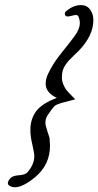

<svg xmlns="http://www.w3.org/2000/svg" viewBox="-20 -749 396 774"><path d="M306.6 -728.5Q330.1 -728.5 343.3 -710.4Q356.4 -692.4 356.4 -668Q356.4 -605.5 297.9 -544.9Q291 -538.1 277.8 -525.4Q264.6 -512.7 258.3 -505.9Q252 -499 244.1 -487.8Q236.3 -476.6 232.9 -464.4Q229.5 -452.1 229.5 -436.5Q229.5 -421.9 235.4 -408.7Q241.2 -395.5 245.1 -389.6Q249 -383.8 264.2 -368.2Q279.3 -352.5 283.2 -348.6Q270.5 -344.7 252 -340.3Q233.4 -335.9 227.5 -334Q221.7 -332 212.4 -328.6Q203.1 -325.2 198.2 -319.8Q193.4 -314.5 187 -306.2Q180.7 -297.9 171.9 -284.2Q163.1 -270.5 163.1 -254.9Q163.1 -243.2 170.4 -222.2Q177.7 -201.2 179.7 -193.4Q181.6 -171.9 181.6 -162.1Q181.6 -85 122.1 -35.2Q72.3 5.9 40 5.9Q28.3 5.9 18.6 0Q3.9 -8.8 20.5 -29.3Q30.3 -41 56.2 -42.5Q82 -43.9 91.8 -55.7Q118.2 -86.9 118.2 -119.1Q118.2 -132.8 110.4 -166Q102.5 -199.2 102.5 -222.7V-231.4Q104.5 -273.4 127.4 -302.7Q150.4 -332 209 -354.5Q164.1 -375 164.1 -412.1Q164.1 -430.7 173.8 -451.2Q193.4 -493.2 226.6 -534.2Q259.8 -575.2 280.8 -603.5Q301.8 -631.8 301.8 -656.2Q301.8 -669.9 295.9 -682.6Q293.9 -688.5 285.2 -688.5Q281.2 -688.5 269.5 -685.5Q257.8 -682.6 252.9 -682.6Q246.1 -682.6 243.2 -687Q240.2 -691.4 241.7 -696.8Q243.2 -702.1 249 -706.1Q277.3 -728.5 306.6 -728.5Z"/></svg>

Font: Essays1743
Style: Italic
Weight: 500
Italic angle: -10°
Designer: Based on the typeface in a 1743 English translation of the essays of Montaigne.  PostScript/TrueType font designed by Jo
Version: Version 002.100